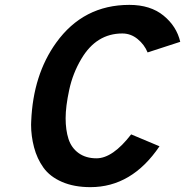

<svg xmlns="http://www.w3.org/2000/svg" viewBox="-20 -751 759 787"><path d="M107.4 -239.7 107.9 -253.9Q115.7 -444.8 210.4 -576.2Q321.8 -731 510.3 -731Q596.7 -731 650.4 -687Q704.1 -643.1 718.8 -579.6L585 -536.1Q571.8 -568.4 543.9 -591.1Q516.1 -613.8 481.4 -613.8Q375 -613.8 313.5 -509.8Q278.3 -450.7 263.7 -382.6Q249 -314.5 249 -266.4Q249 -218.3 260.7 -181.6Q272.5 -145 302.2 -123.5Q332 -102.1 375.5 -102.1Q441.9 -102.1 517.6 -200.2L633.8 -151.4Q520.5 16.1 350.6 16.1Q283.7 16.1 234.1 -5.4Q184.6 -26.9 158.2 -63.7Q131.8 -100.6 119.6 -147Q107.4 -193.4 107.4 -239.7Z"/></svg>

Font: Tuffy
Style: BoldItalic
Weight: 700
Italic angle: -12°
Designer: Thatcher Ulrich, Karoly Barta, Michael Everson
Version: Version 001.271